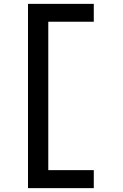

<svg xmlns="http://www.w3.org/2000/svg" viewBox="-20 -853 640 998"><path d="M125.5 125V-833H467.5V-740H187.5L231 -784.5V76L187.5 31.5H467.5V125Z"/></svg>

Font: Spline Sans Mono Medium
Style: Regular
Weight: 500
Monospace: yes
Version: Version 1.004